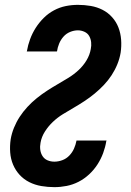

<svg xmlns="http://www.w3.org/2000/svg" viewBox="-20 -763 540 791"><path d="M204 8Q177 8 150.5 3.5Q124 -1 101 -12.5Q78 -24 61 -42.5Q44 -61 34 -84.5Q24 -108 22 -135Q20 -162 24 -189Q28 -213 37.5 -236.5Q47 -260 61 -281.5Q75 -303 93 -322.5Q111 -342 131.5 -358.5Q152 -375 173.5 -389Q195 -403 217.5 -416Q240 -429 262 -442.5Q284 -456 303.5 -474Q323 -492 336.5 -514.5Q350 -537 354 -561Q357 -575 355.5 -589Q354 -603 347.5 -614.5Q341 -626 328 -632Q315 -638 301 -638Q285 -638 269 -631.5Q253 -625 241.5 -612Q230 -599 223.5 -583Q217 -567 215 -552Q214 -551 214 -551Q214 -551 214 -551H90Q90 -551 90.5 -551.5Q91 -552 91 -553Q95 -577 104 -601.5Q113 -626 127 -648Q141 -670 160 -689Q179 -708 202.5 -720.5Q226 -733 251 -738Q276 -743 301 -743Q328 -743 354 -738.5Q380 -734 402.5 -722.5Q425 -711 442 -692Q459 -673 468 -649.5Q477 -626 479 -599.5Q481 -573 477 -546Q473 -522 463.5 -498.5Q454 -475 440 -453.5Q426 -432 408 -413Q390 -394 370 -377.5Q350 -361 328 -346.5Q306 -332 283.5 -319Q261 -306 239 -292.5Q217 -279 198 -261Q179 -243 165 -221Q151 -199 147 -175Q144 -160 146 -145.5Q148 -131 155.5 -119.5Q163 -108 176 -102.5Q189 -97 204 -97Q220 -97 236.5 -103Q253 -109 265.5 -122Q278 -135 285 -151Q292 -167 295 -183Q295 -183 295 -183.5Q295 -184 295 -184H419Q419 -183 418.5 -182.5Q418 -182 418 -182Q414 -157 405 -132.5Q396 -108 381.5 -85.5Q367 -63 347 -44.5Q327 -26 303.5 -14Q280 -2 254.5 3Q229 8 204 8Z"/></svg>

Font: Iosevka SS04 Extrabold Oblique
Style: Regular
Weight: 800
Italic angle: -9°
Monospace: yes
Designer: Belleve Invis
Foundry: Belleve Invis
Version: Version 19.0.0; ttfautohint (v1.8.4)